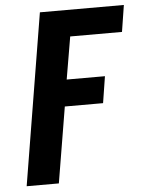

<svg xmlns="http://www.w3.org/2000/svg" viewBox="-53 -777 614 820"><g transform="rotate(-5 254.5 -367.5)"><path d="M28 0 149 -735H509L491 -621H269L238 -439H402L384 -325H220L166 0Z"/></g></svg>

Font: Iosevka Heavy
Style: Italic
Weight: 900
Italic angle: -9°
Monospace: yes
Designer: Belleve Invis
Foundry: Belleve Invis
Version: Version 32.5.0; ttfautohint (v1.8.4)